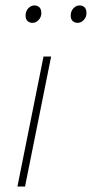

<svg xmlns="http://www.w3.org/2000/svg" viewBox="-20 -686 338 706"><path d="M44 0 140 -478H168L72 0ZM100 -602Q88 -602 81 -609Q74 -616 74 -628Q74 -645 84 -655.5Q94 -666 106 -666Q118 -666 125 -659Q132 -652 132 -638Q132 -623 122 -612.5Q112 -602 100 -602ZM266 -602Q254 -602 247 -609Q240 -616 240 -628Q240 -645 250 -655.5Q260 -666 272 -666Q284 -666 291 -659Q298 -652 298 -638Q298 -623 288 -612.5Q278 -602 266 -602Z"/></svg>

Font: Source Sans 3
Style: Italic
Weight: 200
Italic angle: -11°
Designer: Paul D. Hunt
Foundry: Adobe
Version: Version 3.046;hotconv 1.0.118;makeotfexe 2.5.65603